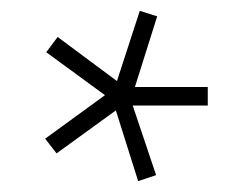

<svg xmlns="http://www.w3.org/2000/svg" viewBox="-20 -713 457 353"><path d="M193 -510 84 -431 63 -458 173 -538 65 -617 86 -645 195 -564 237 -693 269 -683 228 -553H362V-519H224L267 -391L234 -380Z"/></svg>

Font: Cairo ExtraLight
Style: Regular
Weight: 250
Designer: Mohamed Gaber, the designers of Titillium
Foundry: Kief Type Foundry
Version: Version 2.009; ttfautohint (v1.5.33-1714) -l 8 -r 50 -G 200 